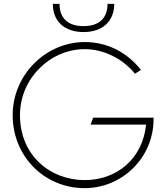

<svg xmlns="http://www.w3.org/2000/svg" viewBox="-20 -966 870 1000"><path d="M421 14C611 14 780 -139 780 -348V-353H465L452 -317H741C722 -136 586 -28 421 -28C243 -28 84 -155 84 -366C84 -559 243 -710 421 -710C520 -710 619 -661 683 -582L714 -602C640 -696 536 -747 421 -747C221 -747 46 -579 46 -366C46 -152 211 14 421 14ZM255 -946C255 -856 315 -799 415 -799C515 -799 575 -856 575 -946H540C540 -875 500 -830 415 -830C330 -830 290 -875 290 -946Z"/></svg>

Font: Kreadon Extra Light
Style: Regular
Weight: 200
Designer: kohakuno
Foundry: StudioGnu
Version: Version 1.000;Glyphs 3.1.2 (3151)